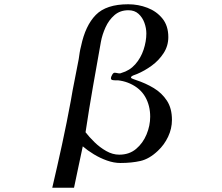

<svg xmlns="http://www.w3.org/2000/svg" viewBox="-20 -759 1040 900"><path d="M684 -212Q684 -264 661 -304.5Q638 -345 590 -367Q579 -372 567.5 -375.5Q556 -379 544 -381Q534 -383 524.5 -382.5Q515 -382 506 -384Q500 -386 500 -393Q500 -398 505.5 -408Q511 -418 517 -418Q523 -418 529 -416.5Q535 -415 542 -415Q545 -415 549 -417Q588 -428 614 -457.5Q640 -487 653 -526Q666 -565 666 -602Q666 -627 657 -652Q648 -677 629.5 -694Q611 -711 582 -711Q543 -711 516.5 -688Q490 -665 474.5 -630.5Q459 -596 453 -563Q434 -457 415.5 -351.5Q397 -246 381 -139Q398 -117 423 -92.5Q448 -68 478 -51Q508 -34 539 -34Q586 -34 618 -61Q650 -88 667 -129Q684 -170 684 -212ZM786 -197Q786 -156 768 -118Q750 -80 720 -52Q680 -14 638.5 -4.5Q597 5 544 5Q514 5 481.5 -6.5Q449 -18 419.5 -36Q390 -54 368 -73Q358 -25 347.5 23.5Q337 72 327 121H225Q249 19 271 -82.5Q293 -184 312 -287Q320 -336 330 -384.5Q340 -433 349 -482Q351 -497 353.5 -512.5Q356 -528 360 -543Q380 -639 429 -689Q478 -739 581 -739Q628 -739 671 -722.5Q714 -706 741.5 -672Q769 -638 769 -585Q769 -544 747 -510Q725 -476 691.5 -451.5Q658 -427 622 -412Q618 -411 606 -406Q594 -401 594 -396Q594 -392 603.5 -389Q613 -386 617 -384Q663 -369 701 -346Q739 -323 762.5 -287Q786 -251 786 -197Z"/></svg>

Font: Kaisei Decol Medium
Style: Regular
Weight: 500
Designer: Font-Kai, 金井和夫
Foundry: KAZUO KANAI
Version: Version 5.003